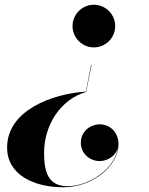

<svg xmlns="http://www.w3.org/2000/svg" viewBox="-20 -550 630 810"><path d="M466 -440C466 -489.5 425.5 -530 376 -530C326.5 -530 286 -489.5 286 -440C286 -390.5 326.5 -350 376 -350C425.5 -350 466 -390.5 466 -440ZM343 -162 366.5 -276H364.5L342 -163.5C201 -154.5 10 -85 10 72.5C10 187.5 123 240 246.5 240C376.5 240 480 145.5 480 58.5C480 7.5 443.5 -25.5 400.5 -25.5C363 -25.5 321 2.5 321 52.5C321 97.5 358.5 129.5 400.5 129.5C435.5 129.5 468 106.5 477 75C464.5 160.5 359 235.5 264 235.5C180 235.5 166 169 166 95C166 -23 236 -131 343 -162Z"/></svg>

Font: Bodoni* 96pt
Style: Bold Italic
Weight: 700
Italic angle: -13°
Version: Version 2.3